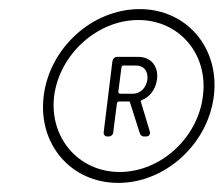

<svg xmlns="http://www.w3.org/2000/svg" viewBox="-20 -736 491 422"><path d="M287 -716C183 -716 89 -631 76 -525C63 -419 136 -334 240 -334C343 -334 437 -419 450 -525C463 -631 390 -716 287 -716ZM243 -358C153 -358 88 -433 99 -525C111 -617 194 -692 284 -692C374 -692 438 -617 426 -525C415 -433 333 -358 243 -358ZM325 -561C329 -590 312 -611 284 -611H238C232 -611 228 -607 227 -601L208 -446C207 -440 211 -436 216 -436H218C224 -436 229 -440 229 -446L237 -509C237 -511 240 -513 241 -513H263C265 -513 266 -512 266 -510L287 -444C289 -438 292 -436 297 -436H301C308 -436 311 -441 309 -448L290 -511C289 -514 289 -515 292 -516C309 -523 322 -539 325 -561ZM251 -592H279C296 -592 306 -580 304 -561C301 -542 288 -530 272 -530H244C242 -530 240 -532 240 -534L247 -588C247 -590 249 -592 251 -592Z"/></svg>

Font: Barlow Condensed Thin
Style: Italic
Weight: 250
Width: 3
Italic angle: -7°
Designer: Jeremy Tribby
Foundry: Tribby Type
Version: Version 1.422;hotconv 1.0.109;makeotfexe 2.5.65596